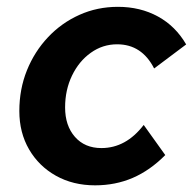

<svg xmlns="http://www.w3.org/2000/svg" viewBox="-20 -540 579 576"><path d="M411.1 -165.2 475.8 -74.8Q430.1 -28.7 378.1 -6.3Q326.1 16 265.2 16Q199.3 16 147.9 -12.7Q96.5 -41.5 67.3 -91.7Q38 -142 38 -206.9Q38 -272.5 60.8 -329Q83.6 -385.5 124 -428.3Q164.4 -471.2 218 -495.3Q271.6 -519.5 333.8 -519.5Q400.7 -519.5 453.7 -490.6Q506.7 -461.6 538.5 -406.7L442.4 -334.6Q405.5 -407.1 331.4 -407.1Q287.8 -407.1 252.3 -381.6Q216.7 -356.2 196 -313.1Q175.3 -270.1 175.3 -217.7Q175.3 -163 204.8 -129.4Q234.3 -95.8 284.2 -95.8Q358 -95.8 411.1 -165.2Z"/></svg>

Font: Wix Madefor Text
Style: Italic
Weight: 400
Italic angle: -12°
Designer: Dalton Maag Ltd
Foundry: Dalton Maag Ltd
Version: Version 3.100